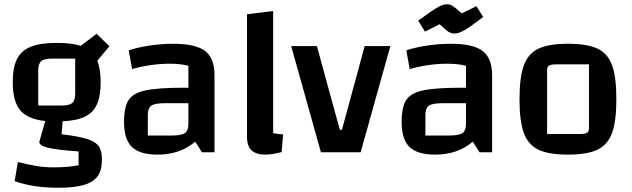

<svg xmlns="http://www.w3.org/2000/svg" viewBox="-20 -717 2975 904"><path d="M460 35Q460 84 439.5 112.5Q419 141 374.5 154Q330 167 254 167Q136 167 49 136L64 46Q116 59 154 65Q192 71 231 71Q300 71 350 61V-4Q250 -11 207.5 -21Q165 -31 165 -49L193 -147Q110 -156 75 -198Q40 -240 40 -330Q40 -399 60 -439Q80 -479 125 -497Q170 -515 247 -515Q319 -515 360 -501L435 -558L495 -499L438 -431Q454 -392 454 -330Q454 -265 436.5 -226Q419 -187 380.5 -168Q342 -149 275 -146L270 -85Q352 -75 391 -62.5Q430 -50 445 -28.5Q460 -7 460 35ZM160 -220H270Q306 -220 320 -232Q334 -244 334 -275V-441H224Q188 -441 174 -429Q160 -417 160 -386Z M990 -363V0H931L899 -50Q828 11 722 11Q638 11 601 -25Q564 -61 564 -143Q564 -213 585.5 -246Q607 -279 665.5 -291.5Q724 -304 848 -304H867V-407Q833 -417 778 -417Q693 -417 602 -392L586 -480Q628 -494 684.5 -502.5Q741 -511 795 -511Q901 -511 945.5 -477Q990 -443 990 -363ZM867 -133V-231H755Q709 -231 692.5 -219.5Q676 -208 676 -176V-79H789Q834 -79 850.5 -90.5Q867 -102 867 -133Z M1313 -84 1306 -1Q1261 11 1230 11Q1186 11 1164.5 -9Q1143 -29 1143 -72V-650L1266 -665V-90Q1286 -86 1313 -84Z M1472 -500 1580 -106H1590L1697 -500H1818L1678 0H1491L1351 -500Z M2297 -363V0H2238L2206 -50Q2135 11 2029 11Q1945 11 1908 -25Q1871 -61 1871 -143Q1871 -213 1892.5 -246Q1914 -279 1972.5 -291.5Q2031 -304 2155 -304H2174V-407Q2140 -417 2085 -417Q2000 -417 1909 -392L1893 -480Q1935 -494 1991.5 -502.5Q2048 -511 2102 -511Q2208 -511 2252.5 -477Q2297 -443 2297 -363ZM2174 -133V-231H2062Q2016 -231 1999.5 -219.5Q1983 -208 1983 -176V-79H2096Q2141 -79 2157.5 -90.5Q2174 -102 2174 -133ZM2050 -603 1981 -568 1949 -620Q2015 -668 2040.5 -682.5Q2066 -697 2083 -697Q2098 -697 2110.5 -689.5Q2123 -682 2154 -654L2223 -688L2255 -637Q2195 -591 2167 -575Q2139 -559 2121 -559Q2105 -559 2091.5 -567.5Q2078 -576 2050 -603Z M2426 -250Q2426 -354 2446.5 -409.5Q2467 -465 2515.5 -488Q2564 -511 2654 -511Q2745 -511 2793.5 -488Q2842 -465 2862 -409.5Q2882 -354 2882 -250Q2882 -146 2861.5 -90.5Q2841 -35 2792.5 -12Q2744 11 2654 11Q2564 11 2515.5 -12Q2467 -35 2446.5 -90.5Q2426 -146 2426 -250ZM2707 -86Q2734 -86 2743.5 -91.5Q2753 -97 2753 -112V-414H2602Q2575 -414 2565.5 -408.5Q2556 -403 2556 -388V-86Z"/></svg>

Font: Changa Medium
Style: Regular
Weight: 500
Designer: Eduardo Rodriguez Tunni
Foundry: Eduardo Rodriguez Tunni
Version: Version 2.002; ttfautohint (v1.5) -l 8 -r 50 -G 150 -x 14 -H